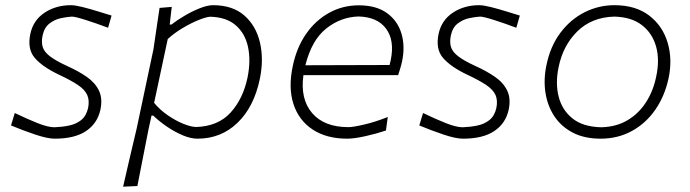

<svg xmlns="http://www.w3.org/2000/svg" viewBox="-20 -525 2660 740"><path d="M191 9.5Q163 9.5 115.5 -6.5Q68 -22.5 22.5 -41.5L37 -89.5Q84.5 -66.5 124.8 -50.5Q165 -34.5 190 -34.5Q218.5 -35.5 245.8 -41Q273 -46.5 292.8 -62.2Q312.5 -78 319.5 -108.5Q325.5 -138 316.2 -158.8Q307 -179.5 280.2 -197.5Q253.5 -215.5 206.5 -237.5Q143.5 -267.5 114 -301.8Q84.5 -336 97 -395Q108.5 -447.5 152 -476.2Q195.5 -505 253.5 -505Q269.5 -505 298.5 -497.8Q327.5 -490.5 358 -481Q388.5 -471.5 410 -465L396.5 -418Q351.5 -435 310.5 -448Q269.5 -461 257 -461Q239 -460 215 -455Q191 -450 170.8 -434.5Q150.5 -419 144 -387.5Q139 -363 144.5 -344.2Q150 -325.5 172.2 -308.2Q194.5 -291 239 -270.5Q282.5 -251 314.8 -228.5Q347 -206 361.5 -175.5Q376 -145 367 -102Q355.5 -49.5 311.8 -20Q268 9.5 191 9.5Z M454.5 194.5Q467 139 479.5 85.8Q492 32.5 506.5 -28.5L571.5 -335.5Q577 -373.5 583 -414Q589 -454.5 595 -494.5L642 -498.5L634 -430.5H641Q660.5 -446 690 -463.5Q719.5 -481 749.5 -493Q779.5 -505 801 -505Q876.5 -505 921.8 -465.2Q967 -425.5 982 -360.8Q997 -296 981.5 -221Q959 -113 895.5 -51.8Q832 9.5 741 9.5Q715.5 9.5 685 -3.2Q654.5 -16 624.5 -36.2Q594.5 -56.5 570.5 -79.5H564L552.5 -27Q540.5 33.5 530.5 84.8Q520.5 136 509.5 192ZM735 -35.5Q820.5 -38 868.8 -91.2Q917 -144.5 934 -226Q947 -290 936.2 -342.5Q925.5 -395 889.2 -427Q853 -459 790 -460.5Q774.5 -459.5 745.8 -448Q717 -436.5 684.5 -417.2Q652 -398 626.5 -374.5L574 -128.5Q596.5 -101.5 626.2 -81Q656 -60.5 685 -48.5Q714 -36.5 735 -35.5Z M1318.5 9.5Q1238.5 9.5 1185 -25.8Q1131.5 -61 1111 -124.2Q1090.5 -187.5 1108.5 -271Q1123.5 -342.5 1160 -394.8Q1196.5 -447 1248.8 -475.8Q1301 -504.5 1363 -504.5Q1430 -504.5 1471.2 -474.8Q1512.5 -445 1527.2 -395.8Q1542 -346.5 1529.5 -287.5Q1527 -275.5 1522.5 -261Q1518 -246.5 1514.5 -235.5H1149.5Q1136.5 -144 1182.8 -89.5Q1229 -35 1323 -35Q1341 -35 1383.8 -45Q1426.5 -55 1474.5 -74L1467.5 -22Q1432 -10 1388.5 -0.2Q1345 9.5 1318.5 9.5ZM1362 -461.5Q1293 -459.5 1237 -414.8Q1181 -370 1157 -273.5L1481.5 -274.5Q1484 -284.5 1486 -293.5Q1501.5 -369 1468.2 -414.2Q1435 -459.5 1362 -461.5Z M1764.5 9.5Q1736.5 9.5 1689 -6.5Q1641.5 -22.5 1596 -41.5L1610.5 -89.5Q1658 -66.5 1698.2 -50.5Q1738.5 -34.5 1763.5 -34.5Q1792 -35.5 1819.2 -41Q1846.5 -46.5 1866.2 -62.2Q1886 -78 1893 -108.5Q1899 -138 1889.8 -158.8Q1880.5 -179.5 1853.8 -197.5Q1827 -215.5 1780 -237.5Q1717 -267.5 1687.5 -301.8Q1658 -336 1670.5 -395Q1682 -447.5 1725.5 -476.2Q1769 -505 1827 -505Q1843 -505 1872 -497.8Q1901 -490.5 1931.5 -481Q1962 -471.5 1983.5 -465L1970 -418Q1925 -435 1884 -448Q1843 -461 1830.5 -461Q1812.5 -460 1788.5 -455Q1764.5 -450 1744.2 -434.5Q1724 -419 1717.5 -387.5Q1712.5 -363 1718 -344.2Q1723.5 -325.5 1745.8 -308.2Q1768 -291 1812.5 -270.5Q1856 -251 1888.2 -228.5Q1920.5 -206 1935 -175.5Q1949.5 -145 1940.5 -102Q1929 -49.5 1885.2 -20Q1841.5 9.5 1764.5 9.5Z M2295 9.5Q2232 9.5 2187.2 -14Q2142.5 -37.5 2116.2 -77.5Q2090 -117.5 2082.2 -168.2Q2074.5 -219 2086 -273.5Q2101 -347 2140 -398.8Q2179 -450.5 2233.2 -477.8Q2287.5 -505 2348 -505Q2429.5 -505 2481.5 -465.5Q2533.5 -426 2553 -361.2Q2572.5 -296.5 2556.5 -222Q2541.5 -153.5 2505 -101.2Q2468.5 -49 2414.8 -19.8Q2361 9.5 2295 9.5ZM2297.5 -34.5Q2356 -36 2399.2 -62Q2442.5 -88 2470.2 -131.5Q2498 -175 2509 -229.5Q2523 -293.5 2508.8 -345.2Q2494.5 -397 2454 -428.2Q2413.5 -459.5 2347.5 -461Q2260.5 -458.5 2205.2 -404.2Q2150 -350 2133 -266.5Q2120 -205 2133 -153Q2146 -101 2186.5 -68.5Q2227 -36 2297.5 -34.5Z"/></svg>

Font: Commissioner Loud ExtraLight
Style: Italic
Weight: 200
Italic angle: -12°
Designer: Kostas Bartsokas
Foundry: Kostas Bartsokas
Version: Version 1.000; ttfautohint (v1.8.3)